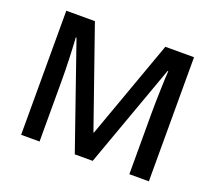

<svg xmlns="http://www.w3.org/2000/svg" viewBox="-120 -876 1163 1038"><g transform="rotate(20 461.5 -357.0)"><path d="M402.8 0 195.8 -596.2H191.9Q200.2 -463.4 200.2 -347.2V0H94.2V-713.9H258.8L457 -146H460L664.1 -713.9H829.1V0H716.8V-353Q716.8 -406.2 719.5 -491.7Q722.2 -577.1 724.1 -595.2H720.2L505.9 0Z"/></g></svg>

Font: f1_58959          
Style: Regular
Weight: 600
Foundry: Ascender Corporation
Version: Version 1.10